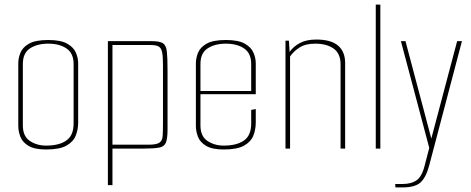

<svg xmlns="http://www.w3.org/2000/svg" viewBox="-20 -650 2059 840"><path d="M182 4Q131 4 104.5 -12Q78 -28 69 -52Q60 -76 60 -98V-373Q60 -396 69.5 -419.5Q79 -443 107 -459Q135 -475 191 -475Q246 -475 274 -459Q302 -443 312 -419.5Q322 -396 322 -373V-114Q322 -84 311.5 -57Q301 -30 271 -13Q241 4 182 4ZM182 -13Q238 -13 270 -35Q302 -57 302 -110V-370Q302 -417 271 -438Q240 -459 191 -459Q143 -459 111.5 -438.5Q80 -418 80 -370V-101Q80 -54 110.5 -33.5Q141 -13 182 -13Z M452 -470H643Q678 -470 692.5 -461Q707 -452 710 -424.5Q713 -397 713 -343V-83Q713 -44 706 -26.5Q699 -9 677.5 -4.5Q656 0 611 0H472V160H452ZM472 -453V-17H630Q664 -17 677 -25.5Q690 -34 691.5 -54Q693 -74 693 -108V-367Q693 -402 689.5 -420.5Q686 -439 675 -446Q664 -453 639 -453Z M959 4Q908 4 881.5 -12Q855 -28 846 -52Q837 -76 837 -98V-373Q837 -396 846.5 -419.5Q856 -443 884 -459Q912 -475 968 -475Q1023 -475 1051 -459Q1079 -443 1089 -419.5Q1099 -396 1099 -373V-248H1079V-370Q1079 -417 1048 -438Q1017 -459 968 -459Q920 -459 888.5 -438.5Q857 -418 857 -370V-101Q857 -54 887.5 -33.5Q918 -13 959 -13Q1015 -13 1047 -35Q1079 -57 1079 -110V-169L1099 -173V-114Q1099 -84 1088.5 -57Q1078 -30 1048 -13Q1018 4 959 4ZM843 -238V-252H1099V-238Z M1229 -472H1244L1247 -423Q1263 -446 1291.5 -461.5Q1320 -477 1364 -477Q1428 -477 1459 -450.5Q1490 -424 1490 -374V0H1470V-368Q1470 -416 1439.5 -437.5Q1409 -459 1359 -459Q1317 -459 1291 -442.5Q1265 -426 1249 -403V0H1229Z M1624 -630H1644V0H1624Z M1710 170 1709 155H1741Q1780 155 1803.5 138Q1827 121 1839 70L1858 -3L1734 -470H1754L1868 -40L1869 -36H1865L1866 -40L1980 -470H2001L1858 73Q1844 126 1820 148Q1796 170 1740 170Z"/></svg>

Font: Smooch Sans Thin Thin
Style: Regular
Weight: 250
Version: Version 1.010